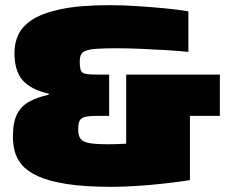

<svg xmlns="http://www.w3.org/2000/svg" viewBox="-20 -716 880 744"><path d="M412 8Q308 8 238.5 -3Q169 -14 127.5 -33Q86 -52 65 -77Q44 -102 37 -130Q30 -158 30 -186Q30 -242 46 -273.5Q62 -305 93 -322Q124 -339 169 -349V-353Q102 -368 69 -403.5Q36 -439 36 -513Q36 -548 50.5 -580.5Q65 -613 104 -639Q143 -665 216 -680.5Q289 -696 406 -696Q453 -696 508 -692.5Q563 -689 616.5 -684Q670 -679 710 -672V-515Q670 -519 620.5 -522Q571 -525 521.5 -527Q472 -529 432 -529Q384 -529 355.5 -527Q327 -525 312.5 -519.5Q298 -514 293.5 -503.5Q289 -493 289 -476Q289 -457 292 -447Q295 -437 302.5 -433Q310 -429 325 -428Q340 -427 364 -427H403V-267H364Q339 -267 323.5 -265.5Q308 -264 299 -259Q290 -254 286.5 -243Q283 -232 283 -213Q283 -191 292 -178.5Q301 -166 326 -161.5Q351 -157 399 -157Q418 -157 432 -157.5Q446 -158 465 -159Q484 -160 516 -163L469 -114V-427H832V-267H716V-18Q672 -11 618 -5Q564 1 510.5 4.5Q457 8 412 8Z"/></svg>

Font: Saira Expanded Black
Style: Regular
Weight: 900
Width: 7
Designer: Hector Gatti with collaboration of the Omnibus-Type team
Foundry: Omnibus-Type
Version: Version 1.101